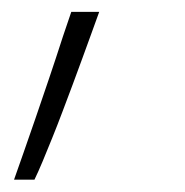

<svg xmlns="http://www.w3.org/2000/svg" viewBox="-20 -119 305 317"><path d="M3.2 177.6Q9.9 158.4 18.8 133.3Q27.7 108.3 38.7 76Q49.7 43.7 61.1 10.3Q72.4 -23.1 84.2 -59.7L97.7 -99.4H143.8L130.3 -62.1Q123.9 -44.4 116.1 -23.1Q108.3 -1.8 100 20.6Q91.6 43 83.1 65.5Q74.6 88.1 66.2 108.8Q57.9 129.6 50.4 147.4Q43 165.1 36.9 177.6Z"/></svg>

Font: Inter P Extra Light
Style: Italic
Weight: 200
Italic angle: 9.39999°
Designer: Rasmus Andersson
Foundry: rsms
Version: Version 3.018;git-588b23468